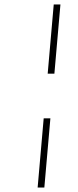

<svg xmlns="http://www.w3.org/2000/svg" viewBox="-20 -710 350 860"><path d="M250.7 -690H220.7L193.6 -380H223.6ZM205.7 -180H175.7L148.6 130H178.6Z"/></svg>

Font: Galberik
Style: Regular
Weight: 400
Designer: Gluk
Foundry: Gluk
Version: Version 0.50